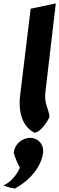

<svg xmlns="http://www.w3.org/2000/svg" viewBox="-40 -765 346 1122"><path d="M212 126C217 82 187 47 147 41C140 40 136 40 127 41C83 46 45 81 40 128C50 161 63 192 76 214C60 258 19 297 1 307L-20 319L1 326C16 331 31 334 46 337C133 291 202 210 212 126ZM160 10H162C200 10 249 -74 249 -83C246 -127 217 -159 225 -224L286 -745L139 -714L78 -210C65 -104 93 -26 160 10Z"/></svg>

Font: Bluebird
Style: SfBdNrwObl
Weight: 700
Designer: Jasper
Foundry: Cannot Into Space Fonts
Version: Version 0.98